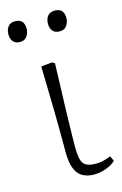

<svg xmlns="http://www.w3.org/2000/svg" viewBox="-143 -779 538 844"><g transform="rotate(-15 126.0 -356.5)"><path d="M179 14Q128 14 104.5 -16.5Q81 -47 81 -114Q81 -138 81 -169.5Q81 -201 80.5 -236Q80 -271 79.5 -307.5Q79 -344 78 -379.5Q77 -415 76.5 -447Q76 -479 75 -505L125 -510L137 -504Q136 -466 134.5 -422Q133 -378 131.5 -332.5Q130 -287 129 -245Q128 -203 127.5 -171Q127 -139 127 -121Q127 -67 141.5 -48.5Q156 -30 197 -30Q214 -30 227.5 -33Q241 -36 265 -45L276 -23Q267 -12 251 -4Q235 4 216.5 9Q198 14 179 14ZM194 -633Q172 -633 162 -646Q152 -659 152 -678Q152 -699 162.5 -713Q173 -727 195 -727Q217 -727 227 -715.5Q237 -704 237 -683Q237 -664 226.5 -648.5Q216 -633 194 -633ZM13 -633Q-8 -633 -18 -646Q-28 -659 -28 -678Q-28 -699 -17.5 -713Q-7 -727 14 -727Q36 -727 46 -715.5Q56 -704 56 -683Q56 -664 45.5 -648.5Q35 -633 13 -633Z"/></g></svg>

Font: Literata 18pt ExtraLight
Style: Regular
Weight: 250
Designer: Latin by Veronika Burian and Jose Scaglione. Greek by Irene Vlachou. Cyrillic by Vera Evstafieva.
Foundry: TypeTogether
Version: Version 3.103;gftools[0.9.29]